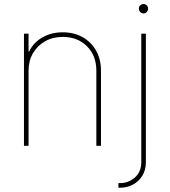

<svg xmlns="http://www.w3.org/2000/svg" viewBox="-20 -710 827 935"><path d="M119.1 -366.2V0H96.7V-545.9H119.1V-459H122.1Q141.6 -501.5 185.3 -527.1Q229 -552.7 285.2 -552.7Q340.3 -552.7 382.3 -529.1Q424.3 -505.4 448 -463.4Q471.7 -421.4 471.7 -366.2V0H449.2V-366.2Q449.2 -439 403.6 -484.6Q357.9 -530.3 285.2 -530.3Q237.3 -530.3 199.7 -509Q162.1 -487.8 140.6 -450.9Q119.1 -414.1 119.1 -366.2ZM668 -545.9H690.4V79.1Q690.4 117.7 673.1 145.8Q655.8 173.8 627.4 189Q599.1 204.1 565.4 204.1H556.6V181.6H565.4Q606 181.6 637 154.3Q668 127 668 79.1ZM679.2 -644.5Q669.4 -644.5 662.8 -651.6Q656.2 -658.7 656.2 -668Q656.2 -677.2 662.8 -683.8Q669.4 -690.4 678.7 -690.4Q688.5 -690.4 694.8 -683.8Q701.2 -677.2 701.2 -668Q701.2 -658.7 694.8 -651.6Q688.5 -644.5 679.2 -644.5Z"/></svg>

Font: Inter Tight Thin
Style: Regular
Weight: 250
Designer: Rasmus Andersson
Foundry: rsms
Version: Version 3.004